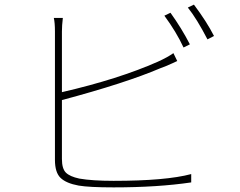

<svg xmlns="http://www.w3.org/2000/svg" viewBox="-20 -812 1040 831"><path d="M801.8 -620.1 774.4 -606.4Q743.2 -673.8 691.4 -744.1L717.8 -756.8Q765.6 -690.4 801.8 -620.1ZM248 -378.9V-124Q248 -82 265.1 -64.9Q282.2 -47.9 323.2 -39.1Q378.9 -29.3 471.7 -29.3Q698.2 -29.3 807.6 -58.6V-22.5Q662.1 -1 471.7 -1Q366.2 -1 320.3 -8.8Q266.6 -18.6 242.2 -42Q217.8 -65.4 217.8 -120.1V-675.8Q217.8 -713.9 212.9 -734.4H252Q248 -701.2 248 -675.8V-413.1Q493.2 -469.7 663.1 -544.9Q706.1 -564.5 730.5 -582L747.1 -547.9Q741.2 -544.9 727.1 -538.6Q712.9 -532.2 699.2 -526.4Q685.5 -520.5 673.8 -516.6Q522.5 -452.1 248 -378.9ZM793 -779.3 819.3 -792Q875 -717.8 906.2 -656.2L877.9 -641.6Q832 -730.5 793 -779.3Z"/></svg>

Font: Gen Shin Gothic Monospace ExtraLight
Style: Regular
Weight: 200
Designer: [Source Han Sans]
Ryoko NISHIZUKA  (kana & ideographs); Paul D. Hunt (Latin, Greek & Cyrillic); Wenlong ZHANG  (bopomofo
Version: Version 1.002.20150607